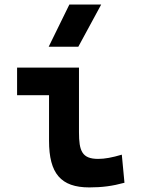

<svg xmlns="http://www.w3.org/2000/svg" viewBox="-20 -815 626 845"><path d="M373 9.8C428.7 9.8 474.6 3.9 527.8 -10.7L516.1 -134.3C473.1 -121.6 441.4 -115.7 412.1 -115.7C340.8 -115.7 327.6 -150.9 327.6 -232.9V-517.6H55.2V-396H195.8V-195.3C195.8 -51.8 247.6 9.8 373 9.8ZM194.3 -609.4H324.7L425.3 -794.9H285.2Z"/></svg>

Font: Cascadia Code
Style: Bold
Weight: 700
Monospace: yes
Designer: Aaron Bell
Foundry: Saja Typeworks
Version: Version 2404.023